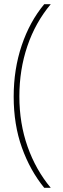

<svg xmlns="http://www.w3.org/2000/svg" viewBox="-20 -734 298 912"><path d="M45 -275Q45 -405 83 -518Q121 -631 190 -714H221Q148 -627 110 -515Q72 -403 72 -276Q72 -148 111 -37.5Q150 73 221 158H190Q123 76 84 -33Q45 -142 45 -275Z"/></svg>

Font: Noto Sans Lao Looped SemiCondensed Thin
Style: Regular
Weight: 100
Width: 4
Designer: Mark Frömberg, Ben Mitchell
Foundry: The Fontpad Ltd
Version: Version 1.002; ttfautohint (v1.8.4.7-5d5b)